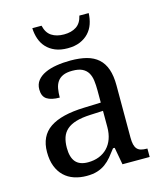

<svg xmlns="http://www.w3.org/2000/svg" viewBox="-112 -828 788 922"><g transform="rotate(-15 281.5 -366.5)"><path d="M147 -145Q147 -98.1 166.7 -75Q186.5 -51.8 228 -51.8Q258.3 -51.8 283 -61.5Q307.6 -71.3 325 -89.4Q342.3 -107.4 351.6 -133.3Q360.8 -159.2 360.8 -190.9V-272L296.9 -269Q254.4 -267.1 225.8 -258.5Q197.3 -250 179.7 -234.6Q162.1 -219.2 154.5 -196.8Q147 -174.3 147 -145ZM268.1 -496.1Q239.3 -496.1 221.4 -488Q203.6 -480 193.6 -465.3Q183.6 -450.7 180.2 -430.7Q176.8 -410.6 176.8 -387.2Q135.3 -387.2 113.5 -401.4Q91.8 -415.5 91.8 -450.2Q91.8 -476.1 106 -494.1Q120.1 -512.2 144.8 -523.7Q169.4 -535.2 202.1 -540.5Q234.9 -545.9 272 -545.9Q317.9 -545.9 352.1 -536.9Q386.2 -527.8 409.2 -507.3Q432.1 -486.8 443.6 -453.9Q455.1 -420.9 455.1 -373V-113.8Q455.1 -92.8 458.5 -79.1Q461.9 -65.4 469.2 -57.1Q476.6 -48.8 488.5 -45.4Q500.5 -42 517.1 -42H520V0H384.8L369.1 -85.9H360.8Q345.2 -64.9 330.6 -47.4Q315.9 -29.8 298.3 -17.1Q280.8 -4.4 258.5 2.7Q236.3 9.8 205.1 9.8Q171.9 9.8 143.3 0.2Q114.7 -9.3 94 -29.1Q73.2 -48.8 61.5 -78.9Q49.8 -108.9 49.8 -149.9Q49.8 -229.5 106.4 -268.1Q163.1 -306.6 277.8 -310.1L360.8 -313V-373Q360.8 -399.9 357.9 -422.6Q355 -445.3 345.2 -461.7Q335.4 -478 317.1 -487.1Q298.8 -496.1 268.1 -496.1ZM275.9 -606Q240.2 -606 214.1 -616.9Q188 -627.9 170.9 -646.5Q153.8 -665 145.3 -689.9Q136.7 -714.8 135.7 -743.2H181.6Q189.9 -706.5 214.4 -690.7Q238.8 -674.8 275.9 -674.8Q312.5 -674.8 336.9 -690.7Q361.3 -706.5 369.6 -743.2H416Q415 -714.8 406.5 -689.9Q397.9 -665 380.6 -646.5Q363.3 -627.9 337.4 -616.9Q311.5 -606 275.9 -606Z"/></g></svg>

Font: Noto Serif
Style: Regular
Weight: 400
Designer: Monotype Design team
Foundry: Monotype Imaging Inc.
Version: Version 1.02